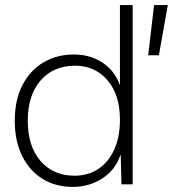

<svg xmlns="http://www.w3.org/2000/svg" viewBox="-20 -724 679 754"><path d="M639 -704 604 -507H562L585 -704ZM266 10Q199 10 148 -21Q97 -52 67.5 -110.5Q38 -169 38 -250Q38 -332 68.5 -390.5Q99 -449 151.5 -479.5Q204 -510 270 -510Q334 -510 382.5 -478Q431 -446 451 -389V-704H501V0H457L454 -118Q434 -57 382 -23.5Q330 10 266 10ZM273 -34Q326 -34 366 -60.5Q406 -87 428.5 -136.5Q451 -186 451 -254Q451 -352 402 -409Q353 -466 275 -466Q190 -466 139.5 -408Q89 -350 89 -250Q89 -150 139 -92Q189 -34 273 -34Z"/></svg>

Font: Prodigy Sans Light
Style: Regular
Weight: 300
Designer: Wei Huang
Foundry: Wei Huang
Version: Version 1.003; ttfautohint (v1.8.3)